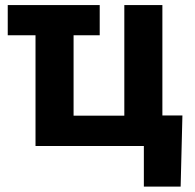

<svg xmlns="http://www.w3.org/2000/svg" viewBox="-20 -562 749 739"><path d="M363.8 -542.5V-426.3H9.8V-542.5ZM116.7 0V-542.5H263.2V-116.7H458.5V-542.5H605V0ZM533.7 156.2V0H491.2V-117.7H682.1L675.3 156.2Z"/></svg>

Font: Inter 16pt
Style: Bold
Weight: 700
Version: Version 4.001;git-66647c0bb